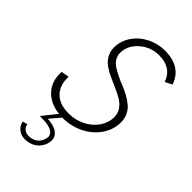

<svg xmlns="http://www.w3.org/2000/svg" viewBox="-281 -785 1124 1124"><g transform="rotate(45 281.0 -223.0)"><path d="M374 -653.3Q304.7 -653.3 253.4 -607.7Q202.1 -562 202.1 -501.5Q202.1 -477.1 214.6 -457.3Q227.1 -437.5 247.6 -424.6Q268.1 -411.6 294.4 -398.7Q320.8 -385.7 347.9 -375.2Q375 -364.7 401.4 -349.9Q427.7 -335 448.2 -318.1Q468.8 -301.3 481.2 -275.4Q493.7 -249.5 493.7 -217.8Q493.7 -155.8 457.5 -104Q421.4 -52.2 362.1 -23.2Q302.7 5.9 234.9 5.9H231L175.8 70.8Q188.5 70.8 209 74.7Q250.5 83 269 106Q287.6 128.9 279.8 164.1Q270.5 203.6 239.3 227.3Q208 251 164.1 251Q133.8 251 111.1 232.7Q88.4 214.4 83.5 186.5L113.3 177.7Q116.2 197.8 130.9 209.7Q145.5 221.7 167 221.7Q199.7 221.7 221.9 204.6Q244.1 187.5 251.5 156.7Q257.8 130.4 238.8 114Q219.7 97.7 177.7 93.8Q155.8 92.3 131.3 92.3L201.7 3.9Q123.5 -4.9 78.9 -53.5Q34.2 -102.1 39.1 -180.7L87.9 -189Q85 -117.2 124.8 -77.1Q164.6 -37.1 239.7 -37.1Q293.9 -37.1 341.1 -60.3Q388.2 -83.5 416.3 -124Q444.3 -164.6 444.3 -211.4Q444.3 -242.2 428.2 -265.9Q412.1 -289.6 386.7 -305.2Q361.3 -320.8 330.3 -334.2Q299.3 -347.7 268.3 -361.8Q237.3 -376 211.9 -393.1Q186.5 -410.2 170.4 -436.8Q154.3 -463.4 154.3 -497.6Q154.3 -552.2 185.5 -598.4Q216.8 -644.5 268.6 -670.7Q320.3 -696.8 378.9 -696.8Q512.7 -696.8 550.8 -587.4L507.3 -565.4Q477.1 -653.3 374 -653.3Z"/></g></svg>

Font: HK Grotesk Light Legacy Italic
Style: Regular
Weight: 300
Italic angle: -13°
Designer: Alfredo Marco Pradil
Foundry: Hanken Design Co.
Version: Version 2.022;PS 002.022;hotconv 1.0.88;makeotf.lib2.5.64775